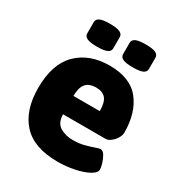

<svg xmlns="http://www.w3.org/2000/svg" viewBox="-171 -824 880 946"><g transform="rotate(30 269.5 -351.0)"><path d="M295 8Q160 8 95.5 -62.5Q31 -133 31 -260Q31 -396 99.5 -463.5Q168 -531 282 -531Q400 -531 454.5 -462Q509 -393 509 -280Q509 -265 498.5 -248Q488 -231 473 -219.5Q458 -208 445 -208H202Q203 -159 234 -140.5Q265 -122 307 -122Q341 -122 370 -129.5Q399 -137 419.5 -144.5Q440 -152 450 -152Q462 -152 472.5 -135Q483 -118 489.5 -96.5Q496 -75 496 -63Q496 -44 465.5 -27.5Q435 -11 389 -1.5Q343 8 295 8ZM201 -312H351Q351 -362 333 -383Q315 -404 278 -404Q259 -404 241.5 -397.5Q224 -391 213 -371.5Q202 -352 201 -312ZM384 -580Q344 -580 327 -588Q310 -596 310 -613V-677Q310 -694 327 -702Q344 -710 384 -710Q423 -710 440 -702Q457 -694 457 -677V-613Q457 -596 440 -588Q423 -580 384 -580ZM180 -580Q141 -580 123.5 -588Q106 -596 106 -613V-677Q106 -694 123.5 -702Q141 -710 180 -710Q219 -710 236.5 -702Q254 -694 254 -677V-613Q254 -596 236.5 -588Q219 -580 180 -580Z"/></g></svg>

Font: Asap ExtraBold
Style: Regular
Weight: 800
Designer: Pablo Cosgaya
Foundry: Omnibus-Type
Version: Version 3.001; ttfautohint (v1.8.4.7-5d5b)